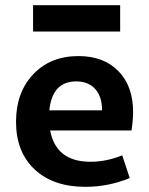

<svg xmlns="http://www.w3.org/2000/svg" viewBox="-20 -713 577 743"><path d="M108 -591V-693H445V-591ZM310 10Q186 10 114 -57.5Q42 -125 42 -242Q42 -355 108.5 -425.5Q175 -496 284 -496Q381 -496 438 -438Q495 -380 495 -280Q495 -248 489 -208H174Q197 -87 330 -87Q392 -87 453 -112L482 -24Q400 10 310 10ZM275 -398Q182 -398 171 -286H375Q375 -339 348.5 -368.5Q322 -398 275 -398Z"/></svg>

Font: Cantarell
Style: Bold
Weight: 700
Designer: Dave Crossland, Nikolaus Waxweiler, Florian Fecher, Jacques Le Bailly, Eben Sorkin, Alexei Vanyashin, Alexios Zavras, Em
Version: Version 0.303